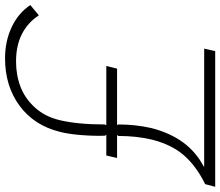

<svg xmlns="http://www.w3.org/2000/svg" viewBox="-90 -784 860 749"><g transform="rotate(-90 339.5 -410.0)"><path d="M485.8 -819.8Q553.2 -819.8 608.2 -793.7Q663.1 -767.6 693.8 -721.2L653.8 -688Q594.7 -776.9 474.1 -776.9Q420.4 -776.9 375 -759.5Q329.6 -742.2 294.2 -703.4Q258.8 -664.6 245.1 -607.9Q228 -537.6 228 -431.2L225.1 -424.8H456.1L445.8 -382.8H225.1L228 -378.9Q228 -310.5 213.9 -249Q176.8 -103.5 64 -44.9V-43H523.9L514.2 0H-15.1L-4.9 -39.1Q65.4 -73.7 107.4 -121.8Q149.4 -169.9 168.9 -247.1Q183.1 -306.6 183.1 -377.9L187 -382.8H97.2L106.9 -424.8H188L184.1 -430.2Q182.6 -471.7 186.5 -521.7Q190.4 -571.8 199.2 -606Q224.1 -706.5 301 -763.2Q377.9 -819.8 485.8 -819.8Z"/></g></svg>

Font: Sinkin Sans 200 X Light Italic
Style: Regular
Weight: 200
Italic angle: -112°
Designer: Keith Bates
Foundry: K-Type
Version: Sinkin Sans (version 1.0)  by Keith Bates   •   © 2014   www